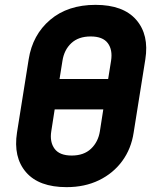

<svg xmlns="http://www.w3.org/2000/svg" viewBox="-20 -760 640 790"><path d="M254 10Q140 10 87 -51.5Q34 -113 50 -215L98 -516Q114 -617 186.5 -678.5Q259 -740 373 -740Q487 -740 540.5 -678.5Q594 -617 578 -516L530 -215Q520 -148 483 -97.5Q446 -47 387.5 -18.5Q329 10 254 10ZM225 -435H425L437 -510Q444 -555 423.5 -582.5Q403 -610 353 -610Q303 -610 273.5 -582.5Q244 -555 237 -510ZM275 -120Q325 -120 354.5 -148Q384 -176 391 -220L405 -310H205L191 -220Q184 -176 204.5 -148Q225 -120 275 -120Z"/></svg>

Font: JetBrains Mono ExtraBold
Style: Italic
Weight: 800
Italic angle: -9°
Monospace: yes
Designer: Philipp Nurullin, Konstantin Bulenkov
Foundry: JetBrains
Version: Version 2.305; ttfautohint (v1.8.4.7-5d5b)